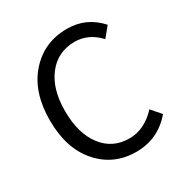

<svg xmlns="http://www.w3.org/2000/svg" viewBox="-175 -883 987 1032"><g transform="rotate(-30 319.0 -367.0)"><path d="M377 12.7Q237.3 12.7 147.5 -89.4Q57.6 -191.4 57.6 -366.2Q57.6 -541 148.9 -644Q240.2 -747.1 382.8 -747.1Q502.9 -747.1 584 -656.2L534.2 -595.7Q468.8 -666 383.8 -666Q279.3 -666 216.3 -585.9Q153.3 -505.9 153.3 -369.1Q153.3 -230.5 214.8 -149.4Q276.4 -68.4 380.9 -68.4Q474.6 -68.4 550.8 -150.4L601.6 -91.8Q512.7 12.7 377 12.7Z"/></g></svg>

Font: GenYoGothic TW TTF Regular
Style: Regular
Weight: 400
Version: Version 1.300